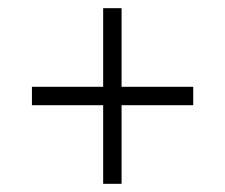

<svg xmlns="http://www.w3.org/2000/svg" viewBox="-20 -592 550 469"><path d="M232 -143V-335H58V-380H232V-572H277V-380H452V-335H277V-143Z"/></svg>

Font: Noto Serif Armenian SemiCondensed Light
Style: Regular
Weight: 300
Width: 4
Designer: Monotype Design Team
Foundry: Monotype Imaging Inc.
Version: Version 2.008; ttfautohint (v1.8.4.7-5d5b)